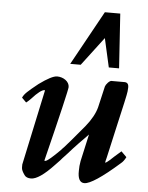

<svg xmlns="http://www.w3.org/2000/svg" viewBox="-54 -789 660 857"><g transform="rotate(5 276.0 -361.0)"><path d="M194 -441C178 -441 151 -427 114 -400C68 -363 54 -351 46 -333L66 -313C73 -318 80 -325 87 -332C113 -361 132 -375 143 -375H145V-373L73 -36V-22C73 -13 78 -3 87 10C93 19 103 23 117 23C141 23 175 0 219 -47L241 -70C253 -85 260 -90 271 -103C298 -134 330 -167 358 -195L331 -74C328 -59 327 -44 327 -30C326 5 336 23 356 23C381 23 433 -11 511 -80C520 -87 527 -97 533 -109L509 -133C486 -113 470 -99 461 -90C452 -82 445 -77 441 -76V-78C441 -79 442 -86 446 -100C463 -179 486 -274 503 -352C507 -373 514 -397 514 -418V-421C514 -436 507 -443 492 -442H440C429 -445 412 -423 410 -415L388 -320C381 -293 365 -263 339 -231C288 -170 259 -136 253 -130C248 -126 244 -120 240 -116C205 -81 184 -63 175 -61H170V-63C223 -276 249 -388 249 -398C249 -423 222 -441 194 -441ZM294 -502 391 -630 420 -501H466L450 -745H381L247 -502Z"/></g></svg>

Font: fbb
Style: Bold Italic
Weight: 700
Italic angle: -12°
Designer: David J. Perry, Michael Sharpe
Version: Version 0.991